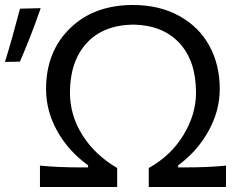

<svg xmlns="http://www.w3.org/2000/svg" viewBox="-94 -746 957 766"><path d="M373.5 0H65.4V-85.4Q133.3 -78.1 231.4 -78.1H257.3V-86.4Q179.2 -143.1 134.5 -222.9Q89.8 -302.7 89.8 -391.1Q89.8 -539.6 185.1 -632.8Q280.3 -726.1 437 -726.1Q541.5 -726.1 620.6 -682.6Q699.7 -639.2 741.2 -563.5Q782.7 -487.8 782.7 -391.1Q782.7 -303.7 737.5 -222.7Q692.4 -141.6 616.7 -86.4V-78.1H641.6Q739.7 -78.1 807.6 -85.4V0H499.5V-75.7Q587.9 -125 637.9 -207.3Q688 -289.6 688 -376.5Q688 -502.4 622.1 -574Q556.2 -645.5 438 -647.9Q316.9 -646 251 -573.2Q185.1 -500.5 185.1 -376.5Q185.1 -285.6 235.1 -206.5Q285.2 -127.4 373.5 -75.7ZM-14.6 -500 -74.2 -499Q-45.9 -589.8 -14.2 -711.4L68.4 -713.4Q27.8 -596.7 -14.6 -500Z"/></svg>

Font: Commissioner Flair
Style: Regular
Weight: 400
Designer: Kostas Bartsokas
Foundry: Kostas Bartsokas
Version: Version 1.000